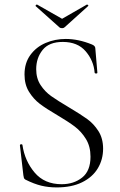

<svg xmlns="http://www.w3.org/2000/svg" viewBox="-20 -806 525 838"><path d="M280 -338Q332 -307 360.5 -286.5Q389 -266 409.5 -234Q430 -202 430 -157Q430 -110 407 -71.5Q384 -33 338.5 -10.5Q293 12 227 12Q192 12 160.5 4.5Q129 -3 91 -22Q86 -25 84.5 -29Q83 -33 82 -41L67 -171V-172Q67 -176 72 -176.5Q77 -177 78 -173Q88 -104 131 -53Q174 -2 249 -2Q302 -2 338.5 -31Q375 -60 375 -122Q375 -167 355 -199.5Q335 -232 306.5 -253.5Q278 -275 229 -304Q181 -332 153.5 -353Q126 -374 106.5 -405.5Q87 -437 87 -481Q87 -531 112.5 -566Q138 -601 179 -618.5Q220 -636 267 -636Q322 -636 381 -612Q396 -606 396 -595L405 -489Q405 -485 399.5 -485Q394 -485 393 -489Q389 -541 354 -582Q319 -623 254 -623Q194 -623 166 -588Q138 -553 138 -504Q138 -464 157 -435Q176 -406 203.5 -386.5Q231 -367 280 -338ZM135 -780Q135 -782 137.5 -784.5Q140 -787 142 -786L251 -724L359 -786H360Q363 -786 365 -783Q367 -780 364 -779L262 -687Q258 -683 251 -683Q243 -683 239 -687L136 -779Q136 -779 135.5 -779.5Q135 -780 135 -780Z"/></svg>

Font: Cormorant Unicase Light
Style: Regular
Weight: 300
Designer: Christian Thalmann (Catharsis Fonts)
Foundry: Catharsis Fonts
Version: Version 4.000